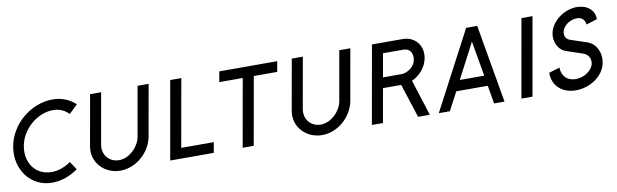

<svg xmlns="http://www.w3.org/2000/svg" viewBox="-42 -1026 4667 1453"><g transform="rotate(-10 2291.5 -300.0)"><path d="M427 -121C385 -90 330 -70 279 -70C157 -70 83 -173 105 -300C127 -427 248 -530 370 -530C421 -530 459 -510 490 -479L555 -542C511 -584 451 -610 380 -610C214 -610 55 -481 25 -310C-5 -139 104 10 270 10C341 10 410 -16 469 -58L427 -121Z M965 -220C951 -143 875 -70 798 -70C721 -70 669 -133 683 -210L752 -600H667L598 -210C577 -89 672 10 794 10C916 10 1027 -89 1048 -210L1117 -600H1032Z M1177 0H1512L1526 -80H1276L1368 -600H1283Z M1646 -520H1826L1734 0H1819L1911 -520H2091L2105 -600H1660Z M2515 -220C2501 -143 2425 -70 2348 -70C2271 -70 2219 -133 2233 -210L2302 -600H2217L2148 -210C2127 -89 2222 10 2344 10C2466 10 2577 -89 2598 -210L2667 -600H2582Z M3084 -277C3146 -304 3196 -362 3208 -430C3225 -524 3163 -600 3069 -600H2833L2727 0H2812L2858 -260H2998L3082 0H3172ZM3061 -520C3111 -520 3134 -480 3125 -430C3116 -380 3063 -340 3013 -340H2872L2904 -520Z M3582 -490 3629 -220H3441ZM3666 0H3746L3642 -600H3557L3241 0H3326L3400 -140H3642Z M3876 0H3961L4067 -600H3982Z M4294 10C4405 10 4512 -63 4529 -162C4542 -236 4509 -310 4440 -333L4314 -375C4292 -382 4279 -400 4277 -422C4273 -461 4308 -506 4361 -521C4415 -536 4453 -517 4459 -467L4543 -493C4543 -590 4443 -627 4352 -602C4255 -575 4182 -490 4192 -403C4197 -354 4226 -311 4271 -296L4396 -254C4437 -240 4452 -204 4446 -170C4438 -122 4377 -74 4308 -74C4240 -74 4201 -118 4200 -181L4117 -156C4115 -56 4190 10 4294 10Z"/></g></svg>

Font: Gauge
Style: Italic
Weight: 400
Italic angle: -80°
Designer: Daniel Pimley
Foundry: Daniel Pimley
Version: Version 1.000;PS 001.001;hotconv 1.0.56